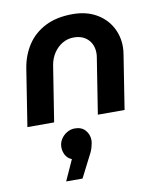

<svg xmlns="http://www.w3.org/2000/svg" viewBox="-90 -593 808 969"><g transform="rotate(-10 314.0 -109.0)"><path d="M25 0 71 -293Q82 -360 116 -411.5Q150 -463 208 -492.5Q266 -522 348 -522Q416 -522 466 -494.5Q516 -467 543 -420Q570 -373 570 -316Q570 -307 569 -296Q568 -285 566 -274L523 0H386L431 -285Q432 -291 432.5 -296.5Q433 -302 433 -307Q433 -351 406 -378Q379 -405 333 -405Q302 -405 275.5 -389.5Q249 -374 231 -347Q213 -320 207 -285L162 0ZM170 304 218 198Q196 189 186 170Q176 151 176 130Q176 108 187.5 89.5Q199 71 218 59.5Q237 48 259 48Q294 48 313 70Q332 92 332 122Q332 132 326.5 153.5Q321 175 309 196L254 304Z"/></g></svg>

Font: MuseoModerno SemiBold
Style: Italic
Weight: 600
Italic angle: -9°
Designer: Pablo Cosgaya, Héctor Gatti, Marcela Romero, and the Authors of The MuseoModerno Project.
Foundry: Omnibus-Type Team
Version: Version 1.003